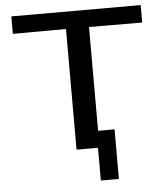

<svg xmlns="http://www.w3.org/2000/svg" viewBox="-58 -747 845 964"><g transform="rotate(-5 364.5 -265.0)"><path d="M35 -607V-695H687V-607L419 -608V-85H502V165H411V0H303V-608Z"/></g></svg>

Font: Coval
Style: Medium
Weight: 500
Foundry: Context Ltd
Version: Version 001.000